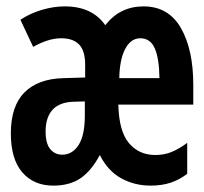

<svg xmlns="http://www.w3.org/2000/svg" viewBox="-20 -572 640 602"><path d="M147 10Q86 10 50 -31.5Q14 -73 14 -154Q14 -239 56.5 -282Q99 -325 179 -327L247 -329V-369Q247 -413 228 -432.5Q209 -452 172 -452Q151 -452 129 -445Q107 -438 84 -425L44 -510Q74 -530 111 -541Q148 -552 183 -552Q269 -552 310 -493Q356 -552 430 -552Q508 -552 547 -484.5Q586 -417 586 -306V-244H351Q353 -160 384.5 -123Q416 -86 467 -86Q495 -86 518 -95.5Q541 -105 567 -124V-27Q542 -8 514.5 1Q487 10 452 10Q402 10 360 -13Q318 -36 293 -86Q267 -37 233 -13.5Q199 10 147 10ZM480 -327Q479 -390 465 -421Q451 -452 420 -452Q390 -452 372.5 -418.5Q355 -385 354 -327ZM175 -87Q207 -87 226.5 -117.5Q246 -148 246 -210V-254L209 -253Q165 -251 144 -227Q123 -203 123 -160Q123 -122 137.5 -104.5Q152 -87 175 -87Z"/></svg>

Font: Noto Sans Mono SemiBold
Style: Regular
Weight: 600
Designer: Monotype Design Team
Foundry: Monotype Imaging Inc.
Version: Version 2.014; ttfautohint (v1.8.4.7-5d5b)